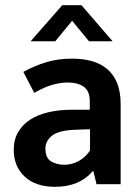

<svg xmlns="http://www.w3.org/2000/svg" viewBox="-20 -710 540 740"><path d="M70 -433Q114 -457 159 -470.5Q204 -484 258 -484Q300 -484 334 -474.5Q368 -465 393 -444Q418 -423 431.5 -389.5Q445 -356 445 -308V0H352L340 -50H337Q286 10 192 10Q117 10 75 -29.5Q33 -69 33 -132Q33 -172 50 -201Q67 -230 96.5 -249Q126 -268 167 -277.5Q208 -287 256 -287H326V-320Q326 -359 303 -375.5Q280 -392 241 -392Q213 -392 181.5 -383Q150 -374 112 -352ZM327 -212 273 -210Q207 -208 181 -187.5Q155 -167 155 -138Q155 -101 177 -88Q199 -75 228 -75Q257 -75 283.5 -89.5Q310 -104 327 -130ZM414 -551H323L258 -630L193 -551H98L220 -690H294Z"/></svg>

Font: Mukta Mahee SemiBold
Style: Regular
Weight: 600
Designer: Shuchita Grover, Noopur Datye, Girish Dalvi, Yashodeep Gholap
Foundry: Ek Type
Version: Version 2.538;PS 1.000;hotconv 16.6.51;makeotf.lib2.5.65220;